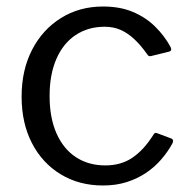

<svg xmlns="http://www.w3.org/2000/svg" viewBox="-20 -560 582 590"><path d="M296.6 -540Q349 -540 388.5 -523.3Q428 -506.6 456.6 -478.4Q485.2 -450.3 504.1 -415.7Q509.7 -403.7 499.2 -401.3L444.1 -387.7Q436.6 -385.3 431.4 -394.5Q411.3 -422.7 391.4 -440.8Q371.6 -459 350 -468.4Q328.4 -477.8 301.6 -477.8Q250.7 -477.8 212.4 -452.3Q174.1 -426.8 153.3 -379Q132.4 -331.3 132.4 -265Q132.4 -198.4 153.5 -150.4Q174.7 -102.4 213.3 -77Q251.9 -51.7 303.9 -51.7Q352.1 -51.7 387.2 -75.6Q422.3 -99.6 451.4 -145.9Q454.1 -150.6 456.7 -151.4Q459.2 -152.2 464.2 -150.2L506.7 -134.3Q514.2 -131.3 510.6 -120.8Q496.5 -94.5 476 -70.7Q455.6 -46.9 429.1 -29Q402.5 -11.1 369.5 -0.5Q336.5 10 296.6 10Q223.1 10 166.4 -24.5Q109.7 -59 78 -120.5Q46.4 -182 46.4 -263Q46.4 -344.6 78.5 -406.9Q110.7 -469.3 167.4 -504.6Q224.1 -540 296.6 -540Z"/></svg>

Font: Libre Franklin Thin
Style: Regular
Weight: 100
Designer: Pablo Impallari, Rodrigo Fuenzalida, Nhung Nguyen
Foundry: Impallari Type
Version: Version 3.000